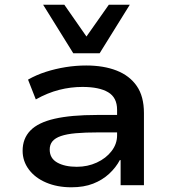

<svg xmlns="http://www.w3.org/2000/svg" viewBox="-20 -786 726 815"><path d="M283 9Q223 9 176 -11Q129 -31 102.5 -66.5Q76 -102 76 -146Q76 -198 109 -232Q142 -266 212 -282Q282 -298 391 -298H495V-224H397Q341 -224 302 -220.5Q263 -217 238.5 -208.5Q214 -200 202.5 -186Q191 -172 191 -151Q191 -114 223 -96Q255 -78 306 -78Q352 -78 391 -96Q430 -114 453.5 -144.5Q477 -175 477 -211V-320Q477 -372 439 -394.5Q401 -417 330 -417Q280 -417 231 -404.5Q182 -392 132 -364L99 -448Q134 -468 174.5 -481Q215 -494 258.5 -501Q302 -508 346 -508Q420 -508 475 -486.5Q530 -465 560.5 -421Q591 -377 591 -306V0H492V-106L489 -107Q472 -75 443.5 -48.5Q415 -22 375.5 -6.5Q336 9 283 9ZM291 -560 163 -766H253L347 -631L442 -766H531L403 -560Z"/></svg>

Font: Nunito Sans 7pt SemiExpanded SemiBold
Style: Regular
Weight: 600
Width: 6
Designer: Vernon Adams
Foundry: Vernon Adams
Version: Version 3.101;gftools[0.9.27]